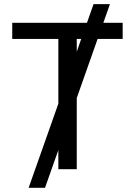

<svg xmlns="http://www.w3.org/2000/svg" viewBox="-20 -817 651 927"><path d="M261.7 -316.4V-628.9H39.1V-707H399.9L431.6 -796.9H510.7L479 -707H572.3V-628.9H451.2L350.6 -343.8V0H261.7V-92.3L197.3 89.8H118.2ZM372.1 -628.9H350.6V-567.4Z"/></svg>

Font: Pretendard JP
Style: Regular
Weight: 400
Designer: Base glyphs from Inter by Rasmus Andersson; Hangeul glyphs from Noto Sans CJK(Source Han Sans) by Jang Soo-young and Kan
Foundry: Kil Hyung-jin
Version: Version 1.309